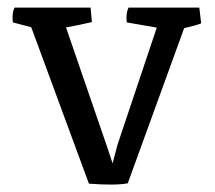

<svg xmlns="http://www.w3.org/2000/svg" viewBox="-20 -484 568 507"><path d="M214.8 1 62.5 -412.1 14.2 -424.8Q13.2 -428.2 13.2 -438.5Q13.2 -454.1 18.6 -463.9H219.2L222.7 -425.8Q186.5 -417 154.3 -411.6L262.2 -98.1L277.3 -52.7L290.5 -102.5L394 -411.1L314.9 -424.8Q314 -428.2 314 -438.5Q314 -451.7 319.3 -463.9H506.3L511.2 -422.4Q500.5 -417.5 466.3 -409.7L317.4 0Q285.6 6.3 214.8 1Z"/></svg>

Font: Fjord
Style: One
Weight: 400
Designer: Viktoriya Grabowska
Foundry: Viktoriya Grabowska
Version: Version 1.002